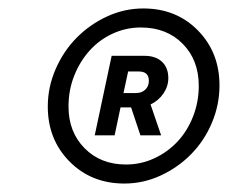

<svg xmlns="http://www.w3.org/2000/svg" viewBox="-20 -740 539 454"><path d="M274 -306Q196 -306 144.5 -358Q93 -410 93 -488Q93 -534 111.5 -576.5Q130 -619 161 -650.5Q192 -682 233 -701Q274 -720 319 -720Q397 -720 448 -668Q499 -616 499 -538Q499 -492 481 -449.5Q463 -407 432 -375.5Q401 -344 360 -325Q319 -306 274 -306ZM278 -351Q313 -351 344.5 -365.5Q376 -380 399.5 -405Q423 -430 436.5 -464.5Q450 -499 450 -537Q450 -598 412 -636.5Q374 -675 313 -675Q278 -675 246.5 -660.5Q215 -646 192 -620.5Q169 -595 155.5 -561Q142 -527 142 -488Q142 -428 180 -389.5Q218 -351 278 -351ZM204 -420 244 -608H322Q348 -608 363 -594Q378 -580 378 -555Q378 -536 366.5 -519Q355 -502 336 -493L361 -420H312L290 -486H265L251 -420ZM308 -571H283L272 -520H302Q315 -520 323.5 -528Q332 -536 332 -549Q332 -560 326 -565.5Q320 -571 308 -571Z"/></svg>

Font: Red Hat Display
Style: Bold Italic
Weight: 700
Italic angle: -12°
Designer: Pentagram / MCKL
Foundry: Pentagram / MCKL
Version: Version 1.003; Red Hat Display Bold Italic